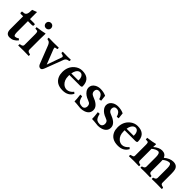

<svg xmlns="http://www.w3.org/2000/svg" viewBox="281 -1860 3101 3101"><g transform="rotate(45 1831.5 -309.5)"><path d="M199.2 -387.2V-134.8Q201.2 -63.5 225.1 -62Q262.7 -63 293 -86.9L315.9 -64Q259.3 9.3 174.8 9.8Q97.7 9.8 89.8 -73.7Q88.9 -83 88.9 -91.8V-387.2H38.1Q20.5 -388.2 20 -395V-425.8Q21.5 -433.6 58.1 -434.1Q104 -434.1 114.3 -497.6Q118.2 -523.4 118.2 -564L199.2 -595.2V-434.1H293.9Q315.4 -433.1 315.9 -423.8V-403.8Q314.5 -387.2 278.8 -387.2Z M541.5 -321.3V-77.1Q541.5 -46.9 576.2 -37.1Q582 -35.6 588.4 -34.2L598.6 -32.2Q605.5 -28.8 606.4 -22.9V0L604.5 2Q603.5 2 484.4 0L367.7 2L365.7 0V-22.9Q367.2 -30.3 372.6 -32.2L384.8 -34.2Q426.3 -41 430.7 -66.9Q431.2 -72.3 431.6 -77.1V-320.8Q431.6 -378.9 412.1 -382.8Q410.6 -382.8 409.7 -382.8L368.7 -387.2L366.7 -417Q500.5 -435.5 537.6 -446.8Q543.5 -445.8 544.4 -443.8Q544.4 -442.9 541.5 -321.3ZM425.8 -570.8Q425.8 -607.4 458 -624.5Q471.7 -630.9 485.4 -630.9Q522 -630.9 539.1 -598.6Q545.4 -585 545.4 -570.8Q545.4 -534.2 513.2 -517.6Q499.5 -511.2 485.4 -511.2Q448.7 -511.2 432.1 -543.5Q426.3 -556.6 425.8 -570.8Z M1049.3 -352.1 931.2 -41Q913.6 4.4 894 10.3Q887.7 11.7 881.3 12.2Q847.7 12.2 829.6 -23.4Q825.7 -31.2 822.3 -40L707.5 -334Q689 -381.8 662.6 -394.5Q649.9 -400.4 635.3 -401.9Q626.5 -404.3 625 -409.2V-434.1L628.4 -436Q629.4 -436 729 -434.1L852.1 -436L856.4 -434.1V-410.2Q855.5 -403.3 848.1 -401.9L831.1 -399.9Q804.7 -397 804.7 -382.8Q805.2 -374 811 -356.9L910.2 -105L1000 -357.9Q1008.8 -382.8 984.4 -393.1Q975.1 -396.5 957 -400.9L953.1 -401.9Q946.3 -404.8 945.3 -409.2V-433.1L949.2 -436Q950.2 -436 1052.2 -434.1L1129.4 -436L1131.3 -434.1V-411.1Q1129.9 -403.8 1120.1 -401.9Q1072.3 -396 1054.7 -364.3Q1051.8 -357.9 1049.3 -352.1Z M1292 -285.2H1452.1Q1454.1 -288.6 1454.1 -295.9Q1454.1 -377 1406.2 -397.5Q1396 -401.4 1386.2 -401.9Q1345.2 -401.9 1317.4 -359.4Q1298.3 -329.6 1292 -285.2ZM1535.2 -108.9 1560.1 -87.9Q1510.7 9.8 1384.3 9.8Q1238.3 9.8 1190.4 -101.6Q1172.4 -145 1172.4 -198.2Q1172.4 -322.3 1256.8 -394Q1315.9 -443.8 1387.2 -443.8Q1547.9 -443.8 1566.9 -302.7Q1569.3 -284.7 1569.3 -266.1Q1567.4 -245.6 1530.3 -245.1H1287.1V-219.2Q1287.1 -126 1344.7 -75.7Q1379.9 -46.4 1423.3 -45.9Q1483.9 -46.9 1535.2 -108.9Z M1636.2 -146 1676.3 -147.9Q1693.8 -64.9 1730.5 -43Q1754.9 -29.3 1793.9 -28.8Q1832 -28.8 1847.2 -63.5Q1853 -77.6 1853 -94.2Q1853 -136.2 1825.2 -154.3Q1810.5 -163.6 1787.1 -171.9Q1709.5 -199.7 1671.4 -253.9Q1649.4 -286.1 1648.9 -320.8Q1648.9 -384.8 1711.4 -420.9Q1752.4 -443.8 1805.2 -443.8Q1876.5 -443.4 1933.1 -416Q1939.9 -365.7 1944.3 -314L1905.3 -309.1Q1881.3 -392.6 1824.2 -400.9Q1815.9 -401.9 1808.1 -401.9Q1769 -401.9 1756.3 -368.7Q1752.4 -357.4 1752 -345.2Q1752 -294.4 1802.2 -273.9Q1805.2 -272.9 1807.1 -272Q1944.3 -221.7 1961.4 -144.5Q1963.9 -131.8 1964.4 -119.1Q1964.4 -34.7 1872.1 -2.9Q1834 9.8 1791 9.8Q1780.3 9.8 1697.8 0.5Q1669.4 -2.4 1647.9 -2Q1647.9 -57.6 1636.2 -146Z M2037.1 -146 2077.1 -147.9Q2094.7 -64.9 2131.3 -43Q2155.8 -29.3 2194.8 -28.8Q2232.9 -28.8 2248 -63.5Q2253.9 -77.6 2253.9 -94.2Q2253.9 -136.2 2226.1 -154.3Q2211.4 -163.6 2188 -171.9Q2110.4 -199.7 2072.3 -253.9Q2050.3 -286.1 2049.8 -320.8Q2049.8 -384.8 2112.3 -420.9Q2153.3 -443.8 2206.1 -443.8Q2277.3 -443.4 2334 -416Q2340.8 -365.7 2345.2 -314L2306.2 -309.1Q2282.2 -392.6 2225.1 -400.9Q2216.8 -401.9 2209 -401.9Q2169.9 -401.9 2157.2 -368.7Q2153.3 -357.4 2152.8 -345.2Q2152.8 -294.4 2203.1 -273.9Q2206.1 -272.9 2208 -272Q2345.2 -221.7 2362.3 -144.5Q2364.7 -131.8 2365.2 -119.1Q2365.2 -34.7 2272.9 -2.9Q2234.9 9.8 2191.9 9.8Q2181.2 9.8 2098.6 0.5Q2070.3 -2.4 2048.8 -2Q2048.8 -57.6 2037.1 -146Z M2554.7 -285.2H2714.8Q2716.8 -288.6 2716.8 -295.9Q2716.8 -377 2668.9 -397.5Q2658.7 -401.4 2648.9 -401.9Q2607.9 -401.9 2580.1 -359.4Q2561 -329.6 2554.7 -285.2ZM2797.9 -108.9 2822.8 -87.9Q2773.4 9.8 2647 9.8Q2501 9.8 2453.1 -101.6Q2435.1 -145 2435.1 -198.2Q2435.1 -322.3 2519.5 -394Q2578.6 -443.8 2649.9 -443.8Q2810.5 -443.8 2829.6 -302.7Q2832 -284.7 2832 -266.1Q2830.1 -245.6 2793 -245.1H2549.8V-219.2Q2549.8 -126 2607.4 -75.7Q2642.6 -46.4 2686 -45.9Q2746.6 -46.9 2797.9 -108.9Z M3066.9 -380.9H3068.8Q3140.6 -443.4 3209 -443.8Q3284.2 -443.8 3310.5 -381.3Q3311.5 -379.4 3312 -377.9Q3388.2 -443.4 3465.8 -443.8Q3553.2 -443.8 3572.8 -369.6Q3580.6 -338.4 3581.1 -280.8V-76.2Q3581.1 -49.8 3609.4 -40Q3617.2 -37.6 3629.9 -34.2L3637.7 -32.2Q3645 -28.8 3646 -22.9V0L3644 2Q3643.1 2 3523.9 0L3417 2L3415 0V-22.9Q3417 -30.3 3422.9 -32.2Q3468.3 -41.5 3470.7 -76.2V-303.2Q3469.7 -388.2 3430.7 -389.2Q3378.9 -388.2 3321.8 -339.8Q3323.7 -314 3323.7 -282.2V-76.2Q3323.7 -40.5 3363.8 -33.2Q3368.2 -32.7 3373 -32.2Q3379.9 -30.3 3380.9 -22.9V0L3378.9 2Q3377.9 2 3267.6 0L3159.7 2L3157.7 0V-22.9Q3157.7 -30.3 3167 -32.2Q3211.4 -41.5 3213.9 -76.2V-300.8Q3212.9 -387.7 3172.9 -389.2Q3125.5 -388.2 3068.8 -340.8V-75.2Q3068.8 -40.5 3106.9 -33.7Q3111.8 -32.7 3116.7 -32.2Q3125 -28.8 3126 -22.9V0L3124 2Q3123 2 3011.7 0L2896 2L2894 0V-22.9Q2895.5 -30.3 2901.9 -32.2L2910.6 -34.2Q2949.2 -42.5 2956.1 -57.6Q2959 -65.4 2959 -75.2V-320.8Q2959 -373.5 2942.4 -377.9Q2939.5 -378.4 2937 -378.9L2896 -382.8L2894 -417Q3016.1 -432.6 3062 -446.8Q3067.4 -445.8 3068.8 -443.8Z"/></g></svg>

Font: Linux Libertine O
Style: Semibold
Weight: 700
Designer: Philipp H. Poll
Foundry: Philipp H. Poll
Version: Version 5.0.0